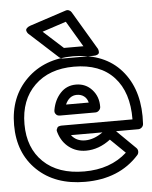

<svg xmlns="http://www.w3.org/2000/svg" viewBox="-69 -847 734 926"><g transform="rotate(-5 298.5 -384.0)"><path d="M-12.2 -270Q-12.2 -406.7 74.5 -491.5Q161.1 -576.2 299.8 -576.2Q304.2 -576.2 312.7 -575.7Q321.3 -575.2 325.2 -575.2Q466.8 -566.9 542 -471.2Q617.2 -375.5 607.9 -222.2Q607.4 -211.9 599.9 -205.1Q592.3 -198.2 583 -198.2H475.1L565.9 -108.9Q573.2 -101.6 573.2 -91.3Q573.2 -81.1 566.9 -74.2Q471.2 32.2 306.2 32.2Q161.1 32.2 74.5 -50.8Q-12.2 -133.8 -12.2 -270ZM38.1 -270Q38.1 -154.3 109.1 -86.2Q180.2 -18.1 306.2 -18.1Q432.6 -18.1 513.2 -90.8L441.9 -160.2Q385.3 -117.2 323.2 -117.2Q276.4 -117.2 241.7 -143.6Q207 -169.9 192.9 -215.8Q189 -225.6 191.4 -231.9Q193.8 -238.3 196 -241.5Q198.2 -244.6 203.9 -246.1Q209.5 -247.6 211.7 -247.8Q213.9 -248 216.3 -248H216.8H559.1Q560.5 -379.4 493.2 -452.6Q425.8 -525.9 299.8 -525.9Q179.7 -525.9 108.9 -456.8Q38.1 -387.7 38.1 -270ZM99.1 -699.2 232.9 -577.1Q242.2 -569.8 250 -569.8H397.9Q411.1 -569.8 418.2 -573.7Q425.3 -577.6 425.8 -583.3Q426.3 -588.9 425 -594.5Q423.8 -600.1 421.4 -604L418.9 -607.9L312 -788.1Q307.6 -795.4 299.6 -798.6Q291.5 -801.8 283.2 -798.8L107.9 -741.2Q95.7 -736.8 90.3 -731Q85 -725.1 85.9 -719.7Q86.9 -714.4 89.6 -709.7Q92.3 -705.1 95.7 -702.1ZM164.1 -707 279.8 -745.1 354 -620.1H259.8ZM188 -326.2Q196.8 -375 226.8 -407Q256.8 -439 301.8 -439Q349.1 -439 379.6 -405Q410.2 -371.1 409.2 -321.8Q409.2 -312.5 401.6 -304.7Q394 -296.9 383.8 -296.9H212.9Q200.7 -296.9 194.6 -303.2Q188.5 -309.6 187.7 -315.2Q187 -320.8 188 -326.2ZM246.1 -347.2H356Q351.1 -367.2 336.7 -378.2Q322.3 -389.2 301.8 -389.2Q264.6 -389.2 246.1 -347.2ZM256.8 -198.2Q280.8 -167 323.2 -167Q365.7 -167 409.2 -198.2Z"/></g></svg>

Font: Trueno ExtraBold Outline
Style: Regular
Weight: 800
Width: 6
Designer: Julieta Ulanovsky
Foundry: Julieta Ulanovsky
Version: Version 3.001b | FøM Fix